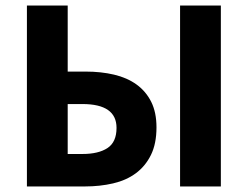

<svg xmlns="http://www.w3.org/2000/svg" viewBox="-20 -672 893 692"><path d="M77 0V-652H224V-414H289Q344 -414 391 -403Q438 -392 472 -367.5Q506 -343 525 -305Q544 -267 544 -213Q544 -154 524 -113.5Q504 -73 469.5 -47.5Q435 -22 387.5 -11Q340 0 286 0ZM224 -117H277Q335 -117 367.5 -138.5Q400 -160 400 -211Q400 -297 277 -297H224ZM629 0V-652H776V0Z"/></svg>

Font: Giro Regular
Style: Bold
Weight: 700
Designer: Paul D. Hunt
Foundry: Adobe Systems Incorporated
Version: Version 1.000;PS 1.0;hotconv 1.0.88;makeotf.lib2.5.647800